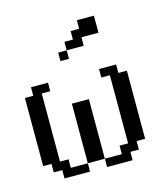

<svg xmlns="http://www.w3.org/2000/svg" viewBox="-73 -473 463 532"><g transform="rotate(-15 158.5 -207.5)"><path d="M121.6 -23.9V-194.8H170.4V-23.9ZM48.3 0V-23.9H23.9V-48.3H0V-243.7H23.9V-268.1H72.8V-243.7H48.3V-48.3H72.8V-23.9H121.6V0ZM170.4 0V-23.9H219.2V-48.3H243.7V-243.7H219.2V-268.1H268.1V-243.7H292.5V-48.3H268.1V-23.9H243.7V0ZM121.6 -316.9V-341.3H146V-316.9ZM146 -341.3V-365.7H170.4V-390.1H194.8V-414.6H243.7V-365.7H194.8V-341.3Z"/></g></svg>

Font: FS Mondwest Regular
Style: Regular
Weight: 400
Designer: NZWStudios2024
Foundry: https://fontstruct.com
Version: Version 1.0